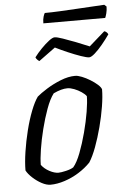

<svg xmlns="http://www.w3.org/2000/svg" viewBox="-57 -862 593 903"><g transform="rotate(-5 240.0 -410.5)"><path d="M145 0Q126 0 103.5 -12Q81 -24 61.5 -42Q42 -60 33 -77Q33 -115 40.5 -164.5Q48 -214 60.5 -264Q73 -314 89 -355Q105 -396 121 -418Q137 -432 168 -451.5Q199 -471 235.5 -485.5Q272 -500 304 -500Q317 -500 336 -492.5Q355 -485 374.5 -473Q394 -461 408 -448.5Q422 -436 425 -426Q425 -392 417.5 -345.5Q410 -299 397 -249.5Q384 -200 368 -157Q352 -114 335 -88Q311 -63 279 -43Q247 -23 211.5 -11.5Q176 0 145 0ZM187 -53Q199 -53 222.5 -58.5Q246 -64 258 -72Q276 -93 292.5 -136Q309 -179 322.5 -230Q336 -281 343.5 -326.5Q351 -372 351 -400Q344 -410 328.5 -420.5Q313 -431 295 -438Q277 -445 263 -445Q235 -445 197 -427Q178 -402 162 -358Q146 -314 133.5 -264.5Q121 -215 114 -170Q107 -125 107 -97Q121 -78 144.5 -65.5Q168 -53 187 -53ZM378 -581Q367 -581 339.5 -590.5Q312 -600 279.5 -614Q247 -628 221 -641L143 -584Q139 -586 133.5 -591.5Q128 -597 126 -603Q141 -623 160 -642.5Q179 -662 196.5 -675.5Q214 -689 224 -689Q235 -689 262.5 -679.5Q290 -670 323.5 -657Q357 -644 385 -632L459 -697Q467 -695 471.5 -689.5Q476 -684 477 -681Q461 -658 442 -635Q423 -612 405.5 -596.5Q388 -581 378 -581ZM177 -759Q177 -778 181 -790.5Q185 -803 188 -807Q218 -807 258.5 -809Q299 -811 341 -813.5Q383 -816 418 -818Q453 -820 470 -821L480 -812Q480 -795 476 -780Q472 -765 469 -759Z"/></g></svg>

Font: Texturina Extralight
Style: Italic
Weight: 200
Italic angle: -11°
Designer: Guillermo Torres Carreño
Foundry: Omnibus-Type
Version: Version 1.002; ttfautohint (v1.8.3)